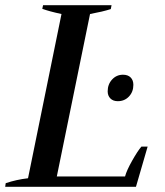

<svg xmlns="http://www.w3.org/2000/svg" viewBox="-23 -720 636 740"><path d="M-1 -14Q41 -28 85 -33L214 -666Q167 -676 140 -686L143 -700H407L404 -685Q373 -675 324 -666L196 -40H459Q465 -63 486.5 -101Q508 -139 522 -155H546L501 0H-3ZM392 -368Q392 -395 409 -413.5Q426 -432 451 -432Q470 -432 480.5 -421.5Q491 -411 491 -393Q491 -366 474 -348Q457 -330 431 -330Q413 -330 402.5 -340.5Q392 -351 392 -368Z"/></svg>

Font: Trirong Medium
Style: Italic
Weight: 500
Italic angle: -12°
Designer: Katatrad Team
Foundry: CadsonDemak
Version: Version 1.001